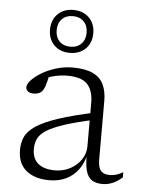

<svg xmlns="http://www.w3.org/2000/svg" viewBox="-52 -739 585 791"><g transform="rotate(5 241.0 -344.0)"><path d="M352.5 -285.5 351.5 -255.5Q271.5 -238.5 223 -222.5Q174.5 -206.5 149.5 -190.2Q124.5 -174 115.8 -155Q107 -136 107 -113Q107 -73.5 131.2 -53Q155.5 -32.5 201 -32.5Q235.5 -32.5 264 -47.8Q292.5 -63 309.2 -88Q326 -113 326 -142.5V-323Q326 -373 301.8 -399.2Q277.5 -425.5 218.5 -425.5Q194.5 -425.5 170 -420.2Q145.5 -415 117.5 -403L144.5 -423Q141.5 -408 138.2 -395.2Q135 -382.5 131.5 -372.8Q128 -363 123 -356.5Q117 -347.5 107 -343.8Q97 -340 86.5 -340Q70.5 -340 62.2 -347Q54 -354 54 -363.5Q54 -377 69.5 -393.5Q85 -410 111 -425.5Q137 -441 170 -451Q203 -461 237 -461Q290 -461 321 -446.2Q352 -431.5 365.5 -403.2Q379 -375 379 -335.5V-95.5Q379 -72 384.2 -58.2Q389.5 -44.5 400.8 -38.8Q412 -33 428.5 -33Q441 -33 454 -36.8Q467 -40.5 482.5 -49.5V-28Q462.5 -10 442 -1.8Q421.5 6.5 401 6.5Q374.5 6.5 357.5 -4.2Q340.5 -15 333 -40.8Q325.5 -66.5 326.5 -111.5L330 -113Q320.5 -72 299.8 -44.8Q279 -17.5 249 -3.8Q219 10 181.5 10Q121.5 10 86 -18.8Q50.5 -47.5 50.5 -104.5Q50.5 -133.5 61.5 -158Q72.5 -182.5 104 -203.8Q135.5 -225 195.2 -245Q255 -265 352.5 -285.5ZM219.5 -697.5Q260 -697.5 284.8 -673Q309.5 -648.5 309.5 -608.5Q309.5 -569 284.8 -544.5Q260 -520 219.5 -520Q180 -520 155.2 -544.5Q130.5 -569 130.5 -608.5Q130.5 -648.5 155.2 -673Q180 -697.5 219.5 -697.5ZM220 -545.5Q248.5 -545.5 265.2 -562.8Q282 -580 282 -608.5Q282 -637.5 265 -654.8Q248 -672 220 -672Q191.5 -672 174.8 -654.8Q158 -637.5 158 -608.5Q158 -580 174.8 -562.8Q191.5 -545.5 220 -545.5Z"/></g></svg>

Font: Newsreader 14pt Light
Style: Regular
Weight: 300
Designer: Hugues Gentile
Foundry: Production Type
Version: Version 1.003